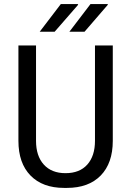

<svg xmlns="http://www.w3.org/2000/svg" viewBox="-20 -908 640 938"><path d="M293 10Q188 10 129 -50.5Q70 -111 70 -220V-686H156V-220Q156 -146 194 -104Q232 -62 300 -62Q369 -62 406.5 -104Q444 -146 444 -220V-686H531V-220Q531 -111 472 -50.5Q413 10 307 10ZM319 -753 422 -888H506L507 -885L393 -753ZM174 -753 277 -888H360L362 -885L247 -753Z"/></svg>

Font: Chivo Mono Medium Light
Style: Regular
Weight: 300
Monospace: yes
Version: Version 1.008